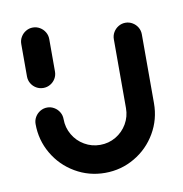

<svg xmlns="http://www.w3.org/2000/svg" viewBox="-65 -580 612 643"><g transform="rotate(-10 241.5 -258.5)"><path d="M87.8 -313Q74.8 -313 63.9 -319.3Q53 -325.6 46.5 -336.5Q40 -347.4 40 -360.4V-470.7Q40 -483.7 46.5 -494.6Q53 -505.6 63.9 -512Q74.8 -518.5 87.4 -518.5Q100.4 -518.5 111.3 -512Q122.2 -505.6 128.7 -494.6Q135.2 -483.7 135.2 -470.7V-360.4Q135.2 -347.4 128.7 -336.5Q122.2 -325.6 111.3 -319.3Q100.4 -313 87.8 -313ZM395.6 -480.4Q408.5 -480.4 419.4 -473.9Q430.4 -467.4 436.9 -456.5Q443.3 -445.6 443.3 -432.6V-198.5Q443.3 -143.7 416.3 -97.4Q389.3 -51.1 343.1 -24.1Q297 3 242.2 3Q187.4 3 141.1 -24.1Q94.8 -51.1 67.8 -97.4Q40.7 -143.7 40.7 -198.5Q40.7 -211.5 47.2 -222.4Q53.7 -233.3 64.6 -239.8Q75.6 -246.3 88.5 -246.3Q101.1 -246.3 112 -239.8Q123 -233.3 129.4 -222.4Q135.9 -211.5 135.9 -198.5Q135.9 -169.6 150.2 -145.2Q164.4 -120.7 188.9 -106.5Q213.3 -92.2 242.2 -92.2Q271.1 -92.2 295.4 -106.5Q319.6 -120.7 333.9 -145.2Q348.1 -169.6 348.1 -198.5V-432.6Q348.1 -445.6 354.6 -456.5Q361.1 -467.4 372 -473.9Q383 -480.4 395.6 -480.4Z"/></g></svg>

Font: 26F Galaxy Sans Extra Bold
Style: Regular
Weight: 800
Designer: C₂₉H₂₅N₃O₅
Version: Version 1.100